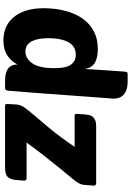

<svg xmlns="http://www.w3.org/2000/svg" viewBox="164 -944 790 1159"><g transform="rotate(90 559.5 -365.0)"><path d="M224 10Q185 10 149.5 -4Q114 -18 87.5 -48Q61 -78 45.5 -124Q30 -170 30 -235Q30 -264 34 -299.5Q38 -335 48 -371Q58 -407 76 -441Q94 -475 121.5 -501.5Q149 -528 187.5 -544Q226 -560 278 -560Q328 -560 358.5 -542.5Q389 -525 397 -482Q399 -521 401 -550Q403 -579 404.5 -604Q406 -629 408 -654Q410 -679 412 -711Q413 -733 417 -737Q419 -739 422 -739.5Q425 -740 433 -740H472Q502 -740 522 -733Q542 -726 554 -714Q566 -702 571 -686.5Q576 -671 576 -654Q576 -654 574 -629Q572 -604 569 -562.5Q566 -521 562 -468Q558 -415 554 -358.5Q550 -302 546 -246.5Q542 -191 538 -144.5Q534 -98 531.5 -64.5Q529 -31 528 -20Q526 -8 523 -4Q520 0 506 0H470Q449 0 430.5 -3.5Q412 -7 398.5 -15.5Q385 -24 377.5 -38.5Q370 -53 370 -76Q352 -38 315.5 -14Q279 10 224 10ZM311 -427Q260 -427 235.5 -382.5Q211 -338 211 -263Q211 -237 214.5 -212Q218 -187 227 -167Q236 -147 251.5 -135Q267 -123 291 -123Q334 -123 363 -165Q392 -207 392 -297Q392 -322 389 -345.5Q386 -369 377 -387Q368 -405 352 -416Q336 -427 311 -427ZM619 0Q608 0 608 -11L611 -65Q612 -92 629.5 -117Q647 -142 679 -179Q711 -216 758 -272.5Q805 -329 867 -420H679Q671 -420 669.5 -423.5Q668 -427 668 -434L671 -480Q672 -493 674.5 -505.5Q677 -518 684.5 -528Q692 -538 706 -544Q720 -550 743 -550H1085Q1091 -550 1096 -547Q1101 -544 1101 -536L1097 -482Q1096 -457 1077 -429Q1074 -424 1051 -397Q1028 -370 994.5 -328.5Q961 -287 920.5 -235.5Q880 -184 841 -130H1055Q1061 -130 1066 -127Q1071 -124 1071 -116L1067 -67Q1065 -37 1050.5 -18.5Q1036 0 991 0Z"/></g></svg>

Font: PoetsenOne
Style: Regular
Weight: 400
Designer: Rodrigo Fuenzalida, Pablo Impallari
Foundry: Pablo Impallari, Rodrigo Fuenzalida
Version: Version 1.000; ttfautohint (v0.8) -G 200 -r 50